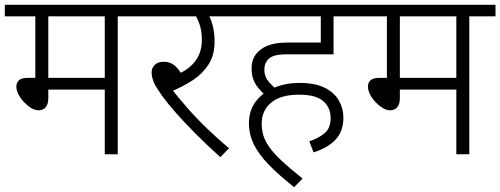

<svg xmlns="http://www.w3.org/2000/svg" viewBox="-20 -642 2082 799"><path d="M470 -574V0H416V-269H181V-235Q181 -207 169.5 -195Q158 -183 141 -183Q125 -183 109 -193Q93 -203 79 -218Q65 -233 56.5 -250Q48 -267 48 -282Q48 -297 58.5 -307.5Q69 -318 97 -318H127V-574H0V-622H579V-574ZM416 -574H181V-318H416Z M830 -574 843 -587Q856 -570 864.5 -538Q873 -506 873 -470Q873 -413 848 -374Q823 -335 782.5 -308.5Q742 -282 694 -262L690 -277Q721 -237 760.5 -192Q800 -147 844.5 -104.5Q889 -62 933 -25L897 12Q839 -40 788.5 -91Q738 -142 699.5 -187Q661 -232 640 -265Q622 -291 616.5 -308.5Q611 -326 611 -341Q611 -359 624 -372Q637 -385 661 -385Q691 -385 711.5 -365Q732 -345 751 -306L703 -327Q757 -345 788.5 -382.5Q820 -420 820 -476Q820 -516 809 -545Q798 -574 787 -586L820 -574H564V-622H967V-574Z M1097 -236Q1070 -255 1048.5 -284.5Q1027 -314 1027 -356Q1027 -380 1034 -397Q1041 -414 1054 -426Q1067 -439 1083.5 -447.5Q1100 -456 1124 -460.5Q1148 -465 1180 -465H1315V-574H952V-622H1478V-574H1368V-416H1178Q1143 -416 1124.5 -411Q1106 -406 1095 -394Q1088 -386 1084 -376Q1080 -366 1080 -352Q1080 -323 1099 -301Q1118 -279 1139 -265ZM1267 -54Q1305 -66 1330.5 -87.5Q1356 -109 1356 -150Q1356 -194 1325.5 -221Q1295 -248 1224 -248Q1148 -248 1108.5 -215Q1069 -182 1069 -127Q1069 -103 1075.5 -80Q1082 -57 1099.5 -31.5Q1117 -6 1151 26Q1185 58 1239 101L1204 137Q1141 87 1099 44Q1057 1 1036.5 -41Q1016 -83 1016 -129Q1016 -183 1045 -220.5Q1074 -258 1122 -277.5Q1170 -297 1226 -297Q1292 -297 1332 -276.5Q1372 -256 1390.5 -223Q1409 -190 1409 -153Q1409 -96 1377 -61.5Q1345 -27 1285 -8Z M1933 -574V0H1879V-269H1644V-235Q1644 -207 1632.5 -195Q1621 -183 1604 -183Q1588 -183 1572 -193Q1556 -203 1542 -218Q1528 -233 1519.5 -250Q1511 -267 1511 -282Q1511 -297 1521.5 -307.5Q1532 -318 1560 -318H1590V-574H1463V-622H2042V-574ZM1879 -574H1644V-318H1879Z"/></svg>

Font: Noto Sans Devanagari Light
Style: Regular
Weight: 300
Version: Version 2.003